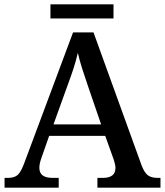

<svg xmlns="http://www.w3.org/2000/svg" viewBox="-20 -863 758 883"><path d="M1 0V-45H18Q47 -45 62.5 -59.5Q78 -74 95 -122L316 -714H410L631 -103Q644 -69 660 -57Q676 -45 704 -45H718V0H428V-45H455Q481 -45 496 -56Q511 -67 511 -91Q511 -100 508.5 -109.5Q506 -119 503 -129L464 -238H206L171 -138Q161 -111 161 -91Q161 -45 221 -45H250V0ZM226 -291H445L386 -463Q372 -504 359 -544Q346 -584 338 -620Q330 -585 318.5 -549.5Q307 -514 291 -471ZM212 -778V-843H502V-778Z"/></svg>

Font: Noto Serif Hentaigana Medium
Style: Regular
Weight: 500
Designer: Kazuhiro Yamada
Foundry: nipponia
Version: Version 1.000; ttfautohint (v1.8.4.7-5d5b)